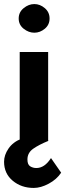

<svg xmlns="http://www.w3.org/2000/svg" viewBox="-25 -693 335 945"><path d="M141 232Q80 232 37.5 196.5Q-5 161 -5 103Q-5 70 17 38Q39 6 80 -10H188L214 0Q167 19 138.5 39Q110 59 110 92Q110 117 123.5 125.5Q137 134 154 134Q174 134 192 122Q210 110 226 85L276 157Q254 190 215 211Q176 232 141 232ZM72 -437H212V0H72ZM67 -602Q67 -633 91.5 -653Q116 -673 144 -673Q172 -673 195.5 -653Q219 -633 219 -602Q219 -571 195.5 -551.5Q172 -532 144 -532Q116 -532 91.5 -551.5Q67 -571 67 -602Z"/></svg>

Font: Josefin Sans Thin
Style: Bold
Weight: 700
Version: Version 2.000